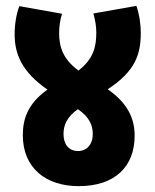

<svg xmlns="http://www.w3.org/2000/svg" viewBox="-20 -641 531 656"><path d="M440 -177C440 -232 420 -286 348 -336C443 -398 461 -456 461 -529C461 -555 457 -589 446 -621L299 -595C306 -570 309 -550 309 -530C309 -482 300 -440 248 -400C195 -439 182 -481 182 -528C182 -552 186 -576 192 -594L46 -620C36 -593 30 -559 30 -524C30 -456 55 -395 142 -335C74 -286 58 -234 58 -179C58 -66 138 -5 249 -5C374 -5 440 -73 440 -177ZM197 -183C197 -213 208 -241 246 -268C286 -241 297 -212 297 -183C297 -147 276 -125 247 -125C214 -125 197 -149 197 -183Z"/></svg>

Font: Noto Sans Devanagari ExtraCondensed Black
Style: Regular
Weight: 900
Width: 2
Designer: Jelle Bosma - Monotype Design Team
Foundry: Monotype Imaging Inc.
Version: Version 2.004